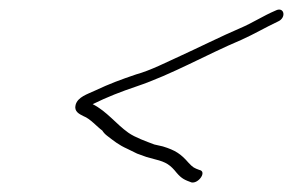

<svg xmlns="http://www.w3.org/2000/svg" viewBox="-20 -459 611 400"><path d="M395.2 -105C384.4 -109.1 382.3 -109.7 372.7 -120C356.9 -138.2 345.4 -146 319.1 -154L301.5 -158C284.3 -164.5 261.4 -172.6 247.4 -182.5C221.8 -200.6 202.8 -226.9 173.1 -242C204 -257.2 231.4 -267.8 264.5 -279C338.6 -304 408.8 -344.7 482.9 -376C510.2 -388.3 532.6 -401.7 558.7 -414C577.7 -422 572.1 -446.3 554.1 -437C528.1 -426 506.4 -411.3 479.6 -400C444.6 -385.2 388.2 -357.2 355.7 -342.5C326.9 -329.5 294.6 -312.6 263.6 -304C232.2 -293.4 208.4 -284.6 178.5 -270.5C161.6 -262.6 142 -257 137.5 -240.5C133.8 -226.5 145.5 -221.3 154 -217C168 -211.7 181.9 -195.1 193.1 -187C195.6 -183 198.8 -179.5 202.7 -176.5C216.6 -165.9 226.8 -157.2 245.2 -149L265.6 -139C272.6 -136.3 279.1 -134 285 -132L303.2 -127C326.3 -121.4 335.2 -115 348 -99C359 -86.1 365.6 -84 378.8 -79C393.7 -75.8 411.9 -102 395.2 -105Z"/></svg>

Font: Take Off
Style: Drunk
Weight: 400
Foundry: Cannot Into Space Fonts
Version: Version 0.89